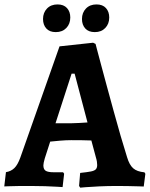

<svg xmlns="http://www.w3.org/2000/svg" viewBox="-30 -848 684 876"><path d="M336.1 8.2 330.8 0.3 335.7 -59Q368.9 -62.5 385.2 -65.8Q401.5 -69.1 407.5 -75.9Q413.4 -82.7 413.4 -95.2Q413.4 -102 412.1 -110.7Q410.8 -119.3 407.6 -129.7L386.8 -207.1Q367.9 -208.1 340.3 -208.3Q312.8 -208.5 294.9 -208.5Q271.4 -208.5 244.4 -206.2Q217.4 -203.9 199 -201.9L174.2 -125Q167.9 -102.9 167.9 -93.6Q167.9 -75.7 178.3 -68.9Q188.8 -62.1 214.8 -62.1H257.8L262.6 -55.4L255.6 5.6Q255.6 5.6 232.4 4.1Q209.1 2.5 175.6 1.5Q142 0.5 109.9 0.5Q82.7 0.5 55 0.7Q27.2 1 8.4 1.8Q-10.5 2.5 -10.5 2.5L-2.9 -62.5Q20.5 -66.4 35.7 -81.3Q50.9 -96.1 62.9 -129.6L241.6 -636.5L394.8 -653.1L406 -647.6Q406 -647.6 412.7 -621.9Q419.5 -596.1 431.2 -552.4Q442.9 -508.6 457.7 -454Q472.6 -399.4 488.5 -341.4Q504.4 -283.4 520.2 -228.7Q536.1 -174 549.7 -131Q560.3 -95.4 577.7 -80.2Q595 -64.9 629 -61.8L633.2 -55.1L625.8 3Q625.8 3 604.3 2.2Q582.7 1.5 554.3 1Q526 0.5 504 0.5Q461.9 0.5 423.2 2.3Q384.4 4.1 360.2 6.1Q336.1 8.2 336.1 8.2ZM223.3 -285.6H294.6Q310.6 -285.6 332.3 -287Q354 -288.3 369.2 -289.3L310.5 -512H296.7ZM402.6 -701.5Q374 -701.5 359 -718.1Q344 -734.8 344 -761.2Q344 -790.2 362.1 -809Q380.1 -827.8 410.3 -827.8Q438.4 -827.8 453.4 -811.2Q468.4 -794.6 468.4 -768.2Q468.4 -739.1 450.3 -720.3Q432.3 -701.5 402.6 -701.5ZM224.4 -701.5Q196.3 -701.5 181.3 -718.1Q166.3 -734.8 166.3 -761.2Q166.3 -790.2 184.4 -809Q202.4 -827.8 232.5 -827.8Q260.6 -827.8 275.7 -811.2Q290.7 -794.6 290.7 -768.2Q290.7 -739.1 272.6 -720.3Q254.6 -701.5 224.4 -701.5Z"/></svg>

Font: Alegreya
Style: Regular
Weight: 400
Designer: Juan Pablo del Peral
Foundry: Huerta Tipografica
Version: Version 2.009